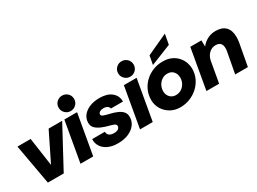

<svg xmlns="http://www.w3.org/2000/svg" viewBox="-40 -1397 2749 2053"><g transform="rotate(-30 1334.5 -371.0)"><path d="M124 0 35 -496H198L248 -147L420 -496H587L320 0Z M527 0 614 -496H771L684 0ZM718 -540Q681 -540 652.5 -567.5Q624 -595 624 -635Q624 -676 652.5 -703Q681 -730 718 -730Q759 -730 787 -703Q815 -676 815 -635Q815 -595 787 -567.5Q759 -540 718 -540Z M985 12Q915 12 865 -11.5Q815 -35 789.5 -75.5Q764 -116 767 -166H924Q923 -135 945 -119.5Q967 -104 1004 -104Q1039 -104 1056.5 -118Q1074 -132 1074 -151Q1074 -171 1052 -180.5Q1030 -190 998 -198Q976 -204 954.5 -210.5Q933 -217 913 -226Q871 -243 844 -269Q817 -295 817 -337Q817 -388 847.5 -426.5Q878 -465 931 -486.5Q984 -508 1053 -508Q1148 -508 1201 -464Q1254 -420 1253 -349H1104Q1101 -368 1082.5 -380Q1064 -392 1036 -392Q1007 -392 989 -380.5Q971 -369 971 -351Q971 -335 996 -325.5Q1021 -316 1061 -307Q1118 -294 1156.5 -276Q1195 -258 1214.5 -233Q1234 -208 1234 -171Q1234 -118 1202.5 -76.5Q1171 -35 1115 -11.5Q1059 12 985 12Z M1262 0 1349 -496H1506L1419 0ZM1453 -540Q1416 -540 1387.5 -567.5Q1359 -595 1359 -635Q1359 -676 1387.5 -703Q1416 -730 1453 -730Q1494 -730 1522 -703Q1550 -676 1550 -635Q1550 -595 1522 -567.5Q1494 -540 1453 -540Z M1756 12Q1688 12 1635 -19Q1582 -50 1552 -101Q1522 -152 1522 -212Q1522 -274 1546 -328Q1570 -382 1613 -422.5Q1656 -463 1712 -485.5Q1768 -508 1831 -508Q1897 -508 1942.5 -486Q1988 -464 2016.5 -429.5Q2045 -395 2057.5 -356.5Q2070 -318 2070 -285Q2070 -222 2045 -168Q2020 -114 1976 -73.5Q1932 -33 1875.5 -10.5Q1819 12 1756 12ZM1779 -125Q1819 -125 1849 -145Q1879 -165 1895.5 -197Q1912 -229 1912 -265Q1912 -310 1885 -340.5Q1858 -371 1812 -371Q1774 -371 1744 -351Q1714 -331 1697 -298.5Q1680 -266 1680 -227Q1680 -185 1707.5 -155Q1735 -125 1779 -125ZM1726 -527 1746 -635 2004 -754 1981 -629Z M2082 0 2169 -496H2306L2308 -419Q2338 -459 2383.5 -483.5Q2429 -508 2487 -508Q2567 -508 2608.5 -465Q2650 -422 2650 -340Q2650 -326 2648.5 -307.5Q2647 -289 2644 -273L2594 0H2437L2485 -259Q2487 -267 2487.5 -277.5Q2488 -288 2488 -297Q2488 -376 2410 -376Q2379 -376 2353 -361Q2327 -346 2309 -319Q2291 -292 2284 -256L2239 0Z"/></g></svg>

Font: Rethink Sans ExtraBold
Style: Italic
Weight: 800
Italic angle: -10°
Designer: The Rethink Sans project authors (Hans Thiessen). DM Sans designed by Colophon Foundry.
Foundry: Rethink Communications LLC
Version: Version 1.001